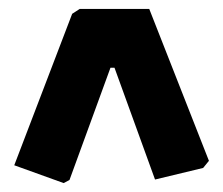

<svg xmlns="http://www.w3.org/2000/svg" viewBox="-20 -522 500 431"><path d="M315 -502 449 -161 436 -145 328 -119 237 -370H228L136 -118L123 -111L12 -151L142 -491L159 -502Z"/></svg>

Font: Alegreya Sans SC Black
Style: Regular
Weight: 900
Designer: Juan Pablo del Peral
Foundry: Huerta Tipografica
Version: Version 2.007